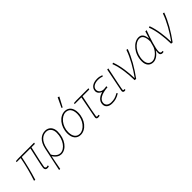

<svg xmlns="http://www.w3.org/2000/svg" viewBox="200 -1991 3410 3410"><g transform="rotate(-45 1905.0 -286.0)"><path d="M393 12C409 12 418 8 430 4L429 -20C413 -16 405 -14 399 -14C375 -14 363 -26 363 -49C363 -65 411 -293 450 -452H536L542 -478H146L82 -474L78 -452H180C152 -304 110 -140 62 0L90 4C134 -136 174 -296 206 -452H423C390 -299 337 -76 337 -44C337 -5 356 12 393 12Z M512 180H540C558 76 572 16 592 -88C638 -14 693 12 740 12C866 12 978 -128 978 -324C978 -420 921 -490 828 -490C732 -490 640 -426 606 -264ZM742 -14C707 -14 651 -31 602 -118L628 -246C660 -406 744 -464 826 -464C903 -464 950 -402 950 -318C950 -149 850 -14 742 -14Z M1228 12C1356 12 1474 -124 1474 -302C1474 -422 1414 -490 1320 -490C1192 -490 1074 -354 1074 -176C1074 -56 1134 12 1228 12ZM1230 -14C1149 -14 1102 -72 1102 -182C1102 -334 1212 -464 1318 -464C1399 -464 1446 -406 1446 -296C1446 -144 1336 -14 1230 -14ZM1342 -560 1438 -740 1408 -752 1322 -570Z M1660 12C1679 12 1686 10 1705 6L1701 -18C1680 -14 1675 -14 1667 -14C1656 -14 1650 -19 1650 -28C1650 -48 1684 -224 1732 -452H1902L1908 -478H1604L1540 -474L1536 -452H1704L1626 -50C1624 -40 1622 -30 1622 -24C1622 0 1638 12 1660 12Z M2018 12C2090 12 2136 0 2212 -46L2200 -66C2123 -24 2086 -14 2020 -14C1952 -14 1908 -50 1908 -104C1908 -184 1994 -240 2160 -252L2156 -280C2127 -273 2110 -272 2084 -272C2026 -272 1982 -312 1982 -362C1982 -428 2050 -464 2132 -464C2171 -464 2194 -461 2236 -446L2246 -468C2203 -483 2177 -490 2134 -490C2026 -490 1954 -438 1954 -356C1954 -310 1988 -276 2028 -262V-258C1960 -236 1880 -192 1880 -98C1880 -34 1929 12 2018 12Z M2324 12C2334 12 2342 10 2352 6L2348 -18C2338 -14 2335 -14 2331 -14C2321 -14 2316 -19 2316 -28C2316 -50 2356 -240 2406 -478H2378L2292 -50C2290 -40 2288 -30 2288 -24C2288 0 2304 12 2324 12Z M2589 0 2624 4C2738 -152 2834 -313 2894 -478L2866 -484C2816 -335 2714 -160 2618 -28H2614C2612 -164 2590 -356 2538 -490L2512 -480C2564 -348 2586 -172 2589 0Z M3052 12C3113 12 3178 -31 3224 -102H3228C3226 -80 3224 -58 3224 -46C3224 -3 3250 12 3279 12C3294 12 3299 10 3310 6L3304 -18C3300 -16 3293 -14 3285 -14C3255 -14 3250 -37 3250 -62C3250 -140 3308 -318 3367 -478H3336L3296 -350H3292C3280 -442 3248 -490 3172 -490C3052 -490 2914 -344 2914 -146C2914 -42 2970 12 3052 12ZM3054 -14C2984 -14 2942 -61 2942 -152C2942 -323 3062 -464 3170 -464C3236 -464 3272 -408 3272 -288L3249 -202C3228 -114 3132 -14 3054 -14Z M3505 0 3540 4C3654 -152 3750 -313 3810 -478L3782 -484C3732 -335 3630 -160 3534 -28H3530C3528 -164 3506 -356 3454 -490L3428 -480C3480 -348 3502 -172 3505 0Z"/></g></svg>

Font: Source Sans Pro ExtraLight
Style: Italic
Weight: 200
Italic angle: -11°
Designer: Paul D. Hunt
Foundry: Adobe Systems Incorporated
Version: Version 3.006;hotconv 1.0.111;makeotfexe 2.5.65597